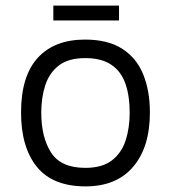

<svg xmlns="http://www.w3.org/2000/svg" viewBox="-20 -649 609 684"><path d="M285 15Q168 15 111.5 -54.5Q55 -124 55 -248Q55 -378 114.5 -443Q174 -508 283 -508Q364 -508 415 -475.5Q466 -443 490 -384.5Q514 -326 514 -248Q514 -125 454.5 -55Q395 15 285 15ZM284 -51Q344 -51 378.5 -77.5Q413 -104 427.5 -148.5Q442 -193 442 -248Q442 -307 427 -350.5Q412 -394 377 -418Q342 -442 284 -442Q224 -442 190 -416Q156 -390 141.5 -346Q127 -302 127 -248Q127 -160 162 -105.5Q197 -51 284 -51ZM170 -576V-629H404V-576Z"/></svg>

Font: Maven Pro VF Beta
Style: Regular
Weight: 400
Designer: Joe Prince
Foundry: Joe Prince
Version: Version 2.002